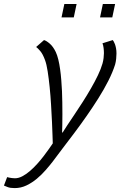

<svg xmlns="http://www.w3.org/2000/svg" viewBox="-138 -731 613 964"><path d="M142.1 -469.7Q149.4 -454.1 154.8 -431.9Q160.2 -409.7 163.8 -383.5Q167.5 -357.4 169.7 -328.9Q171.9 -300.3 173.3 -272.5Q174.3 -247.6 174.8 -217.3Q175.3 -187 175.3 -158Q175.3 -128.9 174.8 -104.2Q174.3 -79.6 173.8 -65.4H176.3Q184.1 -78.6 200 -102.3Q215.8 -126 235.8 -155.8Q255.9 -185.5 277.6 -219.5Q299.3 -253.4 318.8 -287.4Q338.4 -321.3 353.8 -353.5Q369.1 -385.7 376.5 -411.6Q380.4 -425.3 382.1 -439.7Q383.8 -454.1 383.8 -463.9Q383.8 -476.6 382.1 -490.2Q380.4 -503.9 376.5 -513.7L428.2 -529.8Q430.2 -527.3 433.3 -522Q436.5 -516.6 439.5 -508.3Q442.4 -500 444.6 -488.5Q446.8 -477.1 446.8 -462.4Q446.8 -451.2 445.3 -436Q443.8 -420.9 439.9 -406.7Q427.7 -368.2 405.8 -325Q383.8 -281.7 355.7 -237.1Q327.6 -192.4 296.1 -147.5Q264.6 -102.5 233.6 -61.3Q202.6 -20 174.6 16.4Q146.5 52.7 126 81.1Q111.3 100.1 91.3 123Q71.3 146 47.1 166.3Q22.9 186.5 -5.1 200Q-33.2 213.4 -64.5 213.4Q-86.4 213.4 -99.6 208.3Q-112.8 203.1 -118.2 200.7L-102.1 158.2Q-102.1 158.2 -98.9 159.2Q-95.7 160.2 -90.1 161.1Q-84.5 162.1 -77.4 163.1Q-70.3 164.1 -63 164.1Q-44.9 164.1 -25.9 154.1Q-6.8 144 12 127.9Q30.8 111.8 48.6 92Q66.4 72.3 81.3 52.7Q96.2 33.2 108.2 16.1Q120.1 -1 127 -11.2Q126.5 -21 125.7 -50.3Q125 -79.6 123 -119.1Q121.1 -158.7 118.4 -204.6Q115.7 -250.5 111.3 -293.7Q106.9 -336.9 101.3 -373Q95.7 -409.2 87.9 -429.7Q77.1 -459.5 64.2 -474.6Q51.3 -489.7 43.5 -495.1L83 -529.8Q95.2 -526.4 112.1 -511.7Q128.9 -497.1 142.1 -469.7ZM425.8 -643.6H364.3L378.4 -710.9H439.9ZM232.4 -643.6H170.9L185.1 -710.9H246.6Z"/></svg>

Font: Ufes Sans Light
Style: Italic
Weight: 200
Designer: Ricardo Esteves & Thais Bronze
Foundry: ProDesignUfes - Ricardo Esteves, Thais Bronze
Version: Version 2.0